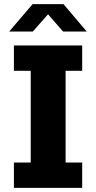

<svg xmlns="http://www.w3.org/2000/svg" viewBox="-20 -905 463 925"><path d="M47 0V-122H128V-564H47V-686H376V-564H296V-122H376V0ZM24 -753 137 -885H286L398 -753H284L195 -855H228L138 -753Z"/></svg>

Font: Chivo Medium
Style: Bold
Weight: 700
Version: Version 2.002